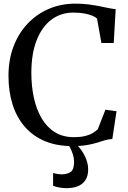

<svg xmlns="http://www.w3.org/2000/svg" viewBox="-20 -772 686 1029"><path d="M367 11Q283.5 11 219.8 -16Q156 -43 112.8 -92.8Q69.5 -142.5 47.5 -211.8Q25.5 -281 25.5 -366Q25.5 -452 52.5 -523Q79.5 -594 128 -645.2Q176.5 -696.5 241.8 -724.5Q307 -752.5 384 -752.5Q421 -752.5 452.8 -748.5Q484.5 -744.5 511 -739.2Q537.5 -734 559.8 -729.2Q582 -724.5 600 -723L589.5 -541.5H523.5L500 -672.5Q492 -680.5 475 -687.8Q458 -695 432.2 -699.8Q406.5 -704.5 372.5 -704.5Q306.5 -704.5 256 -667Q205.5 -629.5 176.8 -557.2Q148 -485 148 -380.5Q148 -311.5 161.2 -249.5Q174.5 -187.5 202 -139.8Q229.5 -92 272.5 -64.5Q315.5 -37 375 -37Q411.5 -37 436 -43Q460.5 -49 476.5 -58.8Q492.5 -68.5 504 -79L545 -184L604.5 -176L582 -27Q561 -26 542 -20.2Q523 -14.5 500.2 -7.2Q477.5 0 445.5 5.5Q413.5 11 367 11ZM335.5 236.5Q317.5 236.5 297.5 232.8Q277.5 229 264.5 223.5V155.5Q275 158.5 288.2 160.5Q301.5 162.5 309 162.5Q339 162.5 358 150Q377 137.5 377 95Q377 75.5 371 56.5Q365 37.5 357 22.2Q349 7 343 -1L370 -6L387 -1Q398.5 9 414 30Q429.5 51 441 78.8Q452.5 106.5 452.5 138Q452 172.5 437.2 194.2Q422.5 216 396.5 226.2Q370.5 236.5 335.5 236.5Z"/></svg>

Font: Merriweather 48pt
Style: Regular
Weight: 400
Version: Version 2.100